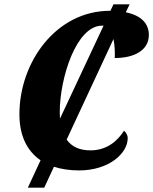

<svg xmlns="http://www.w3.org/2000/svg" viewBox="-20 -780 710 890"><path d="M109 90H185L230 -7C264 4 303 10 347 10C482 10 572 -67 572 -140C572 -155 562 -168 555 -174C526 -129 478 -83 399 -83C349 -83 312 -100 289 -133L506 -599C512 -570 513 -537 512 -511C601 -511 670 -546 670 -618C670 -669 637 -708 563 -723L581 -760H506L492 -730H490C240 -730 70 -492 70 -250C70 -153 104 -81 168 -37ZM257 -260C257 -417 333 -661 453 -661C455 -661 458 -661 460 -661L258 -230C258 -239 257 -249 257 -260Z"/></svg>

Font: Noto Serif Condensed Black
Style: Italic
Weight: 900
Width: 3
Italic angle: -12°
Designer: Monotype Design Team
Foundry: Monotype Imaging Inc.
Version: Version 2.013